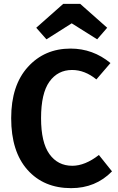

<svg xmlns="http://www.w3.org/2000/svg" viewBox="-20 -960 611 996"><path d="M221 -756 168 -816 308 -940H396L536 -816L484 -756L352 -839ZM346 -708Q462 -708 553 -633L480 -548Q420 -597 354 -597Q280 -597 236.5 -536.5Q193 -476 193 -347Q193 -221 236.5 -160.5Q280 -100 355 -100Q421 -100 493 -156L561 -71Q476 16 349 16Q207 16 122.5 -79Q38 -174 38 -347Q38 -517 124.5 -612.5Q211 -708 346 -708Z"/></svg>

Font: FiraGO SemiBold
Style: Regular
Weight: 600
Designer: bBox Type
Foundry: bBox Type GmbH
Version: Version 1.001;PS 001.001;hotconv 1.0.88;makeotf.lib2.5.64775